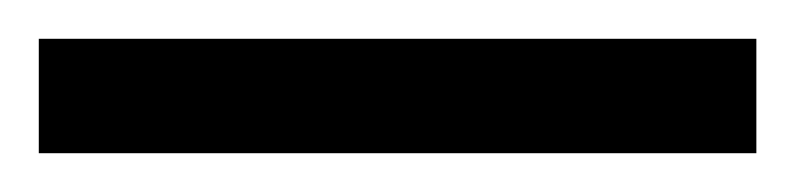

<svg xmlns="http://www.w3.org/2000/svg" viewBox="-24 -839 410 99"><path d="M-4 -819H366V-760H-4Z"/></svg>

Font: Noto Serif Cond
Style: Regular
Weight: 400
Width: 3
Designer: Monotype Design Team
Foundry: Monotype Imaging Inc.
Version: Version 1.001